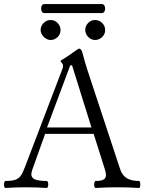

<svg xmlns="http://www.w3.org/2000/svg" viewBox="-22 -914 713 937"><path d="M-2.4 -13.2Q-2.4 -20 -0.5 -25.4Q1.5 -30.8 4.4 -30.8Q35.2 -30.8 51.8 -36.4Q68.4 -42 78.4 -55.2Q88.4 -68.4 98.6 -95.7L283.7 -580.6Q285.6 -585 285.6 -593.8Q285.6 -598.1 283.7 -601.6Q281.7 -605 277.6 -609.6Q273.4 -614.3 273.4 -616.7Q273.4 -618.2 293.9 -630.4Q321.3 -647.5 336.9 -659.7Q359.9 -676.8 364.7 -676.8Q374.5 -676.8 380.4 -655.8Q394 -605 403.8 -574.7L564.5 -87.9Q574.7 -57.6 597.2 -44.2Q619.6 -30.8 656.7 -30.8Q659.7 -30.8 661.1 -25.9Q662.6 -21 662.6 -14.2Q662.6 -6.8 661.1 -1.7Q659.7 3.4 656.7 3.4Q607.4 0 550.8 0Q494.1 0 444.3 3.4Q441.4 3.4 439.5 -1.5Q437.5 -6.3 437.5 -13.2Q437.5 -20 439.5 -25.4Q441.4 -30.8 444.3 -30.8Q471.2 -30.8 483.2 -37.6Q495.1 -44.4 495.1 -60.5Q495.1 -70.8 489.7 -87.9L435.1 -260.7H198.2L135.7 -85.9Q130.9 -71.3 130.9 -63.5Q130.9 -45.9 148.9 -38.3Q167 -30.8 206.1 -30.8Q209.5 -30.8 211.4 -25.9Q213.4 -21 213.4 -14.2Q213.4 -6.8 211.4 -1.7Q209.5 3.4 206.1 3.4Q158.7 0 105.5 0Q51.8 0 4.4 3.4Q1.5 3.4 -0.5 -1.5Q-2.4 -6.3 -2.4 -13.2ZM424.3 -292 329.6 -595.2H320.8L207.5 -292ZM394 -768.1Q394 -787.1 408 -801.8Q421.9 -816.4 441.9 -816.4Q461.9 -816.4 476.6 -802Q491.2 -787.6 491.2 -766.6Q491.2 -747.1 476.1 -732.9Q460.9 -718.8 441.9 -718.8Q430.2 -718.8 419.2 -725.3Q408.2 -731.9 401.1 -743.4Q394 -754.9 394 -768.1ZM225.1 -816.4Q244.6 -816.4 259 -802Q273.4 -787.6 273.4 -766.6Q273.4 -747.1 258.8 -732.9Q244.1 -718.8 225.1 -718.8Q213.9 -718.8 202.4 -725.6Q190.9 -732.4 183.6 -743.9Q176.3 -755.4 176.3 -768.1Q176.3 -786.6 190.7 -801.5Q205.1 -816.4 225.1 -816.4ZM178.7 -872.1Q178.7 -881.3 182.6 -887.7Q186.5 -894 193.8 -894H476.1Q482.9 -894 487.1 -887.5Q491.2 -880.9 491.2 -872.1Q491.2 -863.3 486.8 -856.7Q482.4 -850.1 474.1 -850.1H193.8Q186.5 -850.1 182.6 -856.7Q178.7 -863.3 178.7 -872.1Z"/></svg>

Font: JuniusX Light
Style: Regular
Weight: 300
Designer: Peter S. Baker
Foundry: Briery Creek Software
Version: Version 1.008